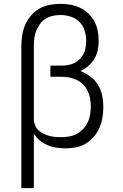

<svg xmlns="http://www.w3.org/2000/svg" viewBox="-20 -763 640 998"><path d="M91 215V-525Q91 -553 95.5 -581Q100 -609 111.5 -635Q123 -661 141.5 -682.5Q160 -704 184.5 -718Q209 -732 237 -737.5Q265 -743 294 -743Q320 -743 346 -738.5Q372 -734 395.5 -723Q419 -712 438.5 -693.5Q458 -675 470.5 -652Q483 -629 488 -603Q493 -577 493 -551Q493 -526 488 -502Q483 -478 470.5 -457Q458 -436 439 -420Q420 -404 398 -394Q426 -383 450 -365Q474 -347 489.5 -321.5Q505 -296 511 -266.5Q517 -237 517 -207Q517 -179 512.5 -151.5Q508 -124 497 -99Q486 -74 468 -52.5Q450 -31 426 -16.5Q402 -2 374.5 3Q347 8 320 8Q296 8 272.5 4.5Q249 1 227 -8.5Q205 -18 186.5 -33Q168 -48 156 -69V215ZM296 -50Q317 -50 338.5 -53.5Q360 -57 378.5 -67Q397 -77 412 -92.5Q427 -108 436 -127Q445 -146 448.5 -167.5Q452 -189 452 -210Q452 -230 448.5 -250.5Q445 -271 436 -289.5Q427 -308 412.5 -323Q398 -338 379.5 -347Q361 -356 341 -360Q321 -364 300 -364H242V-422H300Q317 -422 334 -425Q351 -428 366.5 -435.5Q382 -443 394.5 -455.5Q407 -468 414.5 -483Q422 -498 425 -515.5Q428 -533 428 -550Q428 -577 420 -603.5Q412 -630 393 -649Q374 -668 347.5 -676.5Q321 -685 294 -685Q274 -685 254 -680.5Q234 -676 217 -665.5Q200 -655 188 -638.5Q176 -622 168.5 -603.5Q161 -585 158.5 -565Q156 -545 156 -525V-146V-141Q157 -125 163 -110.5Q169 -96 180.5 -85.5Q192 -75 206 -68Q220 -61 235 -57Q250 -53 265.5 -51.5Q281 -50 296 -50Z"/></svg>

Font: Iosevka Custom Light Extended
Style: Regular
Weight: 300
Width: 7
Monospace: yes
Designer: Belleve Invis
Foundry: Belleve Invis
Version: Version 11.2.4; ttfautohint (v1.8.4)